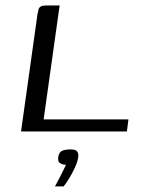

<svg xmlns="http://www.w3.org/2000/svg" viewBox="-20 -480 523 701"><path d="M197.7 -460 139.3 -44H448.9L443.3 0H56.8L116.7 -427.1Q118.5 -438.5 120.5 -445.5Q122.5 -452.4 128.7 -456.2Q134.8 -460 148 -460ZM180.7 200.5Q189.5 184.7 196.7 170.5Q203.9 156.4 210.2 143.7Q216.5 131.1 221.1 121.4Q219.4 121.4 217.2 121.3Q215 121.2 213.3 120.9Q205.2 120.1 198 114.9Q190.8 109.7 192.6 94.1Q195.4 75.3 206.9 70.4Q218.5 65.5 237.7 65.5Q247.3 65.5 253.8 67.6Q260.2 69.7 263.7 76.2Q267.1 82.6 265.3 95.5Q262.8 111.7 253 132.8Q243.2 153.9 231.8 172.5Q220.5 191.1 212.1 200.5Z"/></svg>

Font: Genos Thin
Style: Italic
Weight: 100
Italic angle: -8°
Designer: Robert E. Leuschke
Foundry: Robert E. Leuschke
Version: Version 1.010